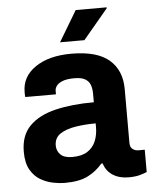

<svg xmlns="http://www.w3.org/2000/svg" viewBox="-53 -767 661 824"><g transform="rotate(-5 278.0 -355.5)"><path d="M192 12Q171 12 143 6.5Q115 1 89 -14Q63 -29 46 -58.5Q29 -88 29 -136Q29 -207 69.5 -247.5Q110 -288 181.5 -305Q253 -322 347 -322V-359Q347 -379 341.5 -395.5Q336 -412 320 -422Q304 -432 273 -432Q240 -432 221.5 -424.5Q203 -417 195.5 -406.5Q188 -396 188 -385V-370H56Q55 -374 55 -379.5Q55 -385 55 -392Q55 -458 113.5 -498Q172 -538 269 -538Q379 -538 431.5 -493Q484 -448 484 -367V-135Q484 -116 495 -108Q506 -100 519 -100H547V-4Q536 1 516.5 6.5Q497 12 468 12Q428 12 400 -6Q372 -24 362 -57H356Q330 -26 293 -7Q256 12 192 12ZM235 -96Q276 -96 300.5 -112Q325 -128 336 -155Q347 -182 347 -215V-231Q301 -231 260 -224.5Q219 -218 193.5 -201Q168 -184 168 -151Q168 -128 184 -112Q200 -96 235 -96ZM225 -591 304 -723H437L438 -720L330 -591Z"/></g></svg>

Font: Archivo VF Beta
Style: Regular
Weight: 400
Designer: Hector Gatti
Foundry: Omnibus-Type
Version: Version 1.002